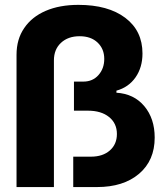

<svg xmlns="http://www.w3.org/2000/svg" viewBox="-20 -757 666 777"><path d="M198.2 0H46.9V-535.2Q46.9 -598.6 78.1 -643.6Q108.9 -689 165 -713.1Q221.2 -737.3 297.4 -737.3Q417.5 -737.3 487.1 -684.8Q556.6 -632.3 556.6 -540.5Q556.6 -484.4 528.6 -444.1Q500.5 -403.8 451.2 -390.1V-381.8Q522 -377.4 564 -327.4Q606 -277.3 606 -200.2Q606 -107.4 542.7 -53.7Q479.5 0 372.6 0H276.4V-123H348.1Q396 -123 424.6 -148.2Q453.1 -173.3 453.1 -214.8Q453.1 -257.8 421.4 -283.4Q389.6 -309.1 335.9 -309.1H279.3V-426.8H317.4Q355 -426.8 378.4 -453.1Q401.9 -479.5 401.9 -518.6Q401.9 -559.1 375 -584.7Q348.1 -610.4 302.2 -610.4Q255.4 -610.4 226.8 -583.7Q198.2 -557.1 198.2 -512.7Z"/></svg>

Font: Inter Tight Stencil
Style: Bold
Weight: 700
Designer: Rasmus Andersson
Foundry: rsms
Version: Version 3.004;Glyphs 3.1.2 (3151)